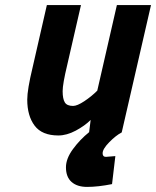

<svg xmlns="http://www.w3.org/2000/svg" viewBox="-20 -520 613 754"><path d="M383 82Q383 96 396 96L433 93L420 203Q365 214 322 214Q283 214 261 194.5Q239 175 239 137Q239 103 266.5 65.5Q294 28 330 -1L336 -49Q313 -26 277.5 -7Q242 12 209 12Q145 12 116 -26.5Q87 -65 87 -129Q87 -168 108 -255L164 -500H298L244 -265Q226 -190 226 -162Q226 -132 234.5 -118Q243 -104 267 -104Q283 -104 311 -122.5Q339 -141 362 -164L439 -500H573L458 0Q435 12 409 38.5Q383 65 383 82Z"/></svg>

Font: Cairo
Style: Bold Italic
Weight: 700
Italic angle: -13°
Designer: Mohamed Gaber, Accademia di Belle Arti di Urbino and others
Foundry: Kief Type Foundry, Accademia di Belle Arti di Urbino and others
Version: Version 3.011